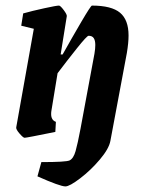

<svg xmlns="http://www.w3.org/2000/svg" viewBox="-20 -484 519 687"><path d="M440 -357Q440 -331 434 -295L375 20Q370 48 337.5 86.5Q305 125 267 154Q229 183 214 183Q195 183 114 147L128 96Q216 96 229 90Q243 83 250.5 56.5Q258 30 268 -23L318 -292Q321 -310 321 -323Q321 -339 315.5 -347.5Q310 -356 297 -356Q291 -356 255.5 -311.5Q220 -267 186 -222L164 -88Q163 -83 163 -76Q163 -54 180 -48L178 -12Q75 9 68 9Q63 9 50 -6Q37 -21 38 -28L101 -381L56 -392L63 -436Q95 -445 138.5 -454.5Q182 -464 191 -464Q196 -464 208 -448Q220 -432 219 -426L197 -289H204Q237 -348 271 -406Q305 -464 309 -464Q379 -464 409.5 -438.5Q440 -413 440 -357Z"/></svg>

Font: Grenze SemiBold
Style: Italic
Weight: 600
Italic angle: -10°
Designer: Renata Polastri
Foundry: Omnibus-Type
Version: Version 1.002; ttfautohint (v1.8)